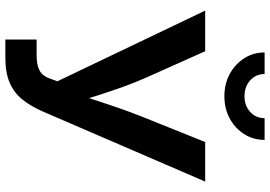

<svg xmlns="http://www.w3.org/2000/svg" viewBox="-162 -822 984 699"><g transform="rotate(90 329.5 -472.0)"><path d="M123.5 0V-113.8H179.7Q216.3 -113.8 236.1 -124.5Q255.9 -135.3 264.6 -159.7L275.4 -189.5L18.1 -727.5H166L252.4 -534.2Q277.3 -479.5 295.2 -429.9Q313 -380.4 327.4 -334.7Q341.8 -289.1 355.5 -245.1H316.9Q337.4 -306.6 361.1 -378.7Q384.8 -450.7 418.9 -534.2L496.6 -727.5H640.6L384.3 -133.8Q365.7 -91.8 341.6 -61.8Q317.4 -31.7 281 -15.9Q244.6 0 189.9 0ZM329.6 -797.4Q284.7 -797.4 248.8 -816.9Q212.9 -836.4 191.7 -869.6Q170.4 -902.8 170.4 -943.8H249Q249 -912.1 272 -891.4Q294.9 -870.6 329.6 -870.6Q364.3 -870.6 387 -891.4Q409.7 -912.1 409.7 -943.8H488.8Q488.8 -902.8 467.8 -869.6Q446.8 -836.4 410.9 -816.9Q375 -797.4 329.6 -797.4Z"/></g></svg>

Font: Inter 20pt SemiBold
Style: Regular
Weight: 600
Version: Version 4.001;git-66647c0bb